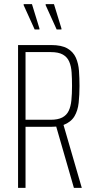

<svg xmlns="http://www.w3.org/2000/svg" viewBox="-20 -905 454 925"><path d="M67 0V-688H226Q277 -688 305 -671.5Q333 -655 345.5 -627Q358 -599 360.5 -564Q363 -529 363 -491Q363 -448 359 -410Q355 -372 338.5 -344.5Q322 -317 286 -303L374 0H336L248 -305L266 -297Q260 -296 248 -295Q236 -294 225 -294H103V0ZM103 -328H224Q259 -328 280 -339Q301 -350 311 -371Q321 -392 324 -422.5Q327 -453 327 -491Q327 -526 325 -556Q323 -586 313.5 -608Q304 -630 283 -642Q262 -654 225 -654H103ZM276 -763H253L200 -880V-885H240L276 -768ZM170 -763H147L94 -880V-885H134L170 -768Z"/></svg>

Font: Saira ExtraCondensed Thin
Style: Regular
Weight: 250
Width: 2
Designer: Hector Gatti with collaboration of the Omnibus-Type team
Foundry: Omnibus-Type
Version: Version 1.101